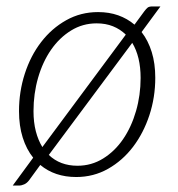

<svg xmlns="http://www.w3.org/2000/svg" viewBox="-20 -543 553 596"><path d="M131.5 -62Q166.5 -28.5 220.5 -28.5Q264 -28.5 300.2 -51Q336.5 -73.5 362.2 -111.2Q388 -149 402.2 -198.2Q416.5 -247.5 416.5 -301Q416.5 -367 390.5 -410ZM370.5 -435.5Q353 -452.5 330.5 -461.5Q308 -470.5 280 -470.5Q236.5 -470.5 200.5 -448.2Q164.5 -426 138.5 -388.5Q112.5 -351 98.2 -301.5Q84 -252 84 -198Q84 -163.5 91.2 -135.5Q98.5 -107.5 111.5 -86.5ZM419.5 -443.5Q440 -417 451 -381.5Q462 -346 462 -301.5Q462 -241 443.8 -185.5Q425.5 -130 393 -87.2Q360.5 -44.5 315.5 -19Q270.5 6.5 216.5 6.5Q150 6.5 105 -31L70 17Q63.5 25.5 55.2 29.2Q47 33 38.5 33H19.5L83 -53.5Q62 -79.5 50.5 -116Q39 -152.5 39 -198Q39 -258.5 57 -314.2Q75 -370 107.8 -412.5Q140.5 -455 185.5 -480.2Q230.5 -505.5 284.5 -505.5Q318.5 -505.5 346.8 -495.5Q375 -485.5 397.5 -466.5L428 -508Q434 -516 438.5 -519.5Q443 -523 453 -523H478Z"/></svg>

Font: Lato 2
Style: Italic
Weight: 300
Italic angle: -7°
Designer: Lukasz Dziedzic with Adam Twardoch and Botio Nikoltchev
Foundry: tyPoland Lukasz Dziedzic
Version: Version 2.015; 2015-08-06; http://www.latofonts.com/